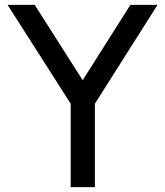

<svg xmlns="http://www.w3.org/2000/svg" viewBox="-20 -765 675 785"><path d="M269 -341 11 -745H122L318 -437L513 -745H624L368 -341V0H269Z"/></svg>

Font: Eudoxus Sans Medium
Style: Regular
Weight: 500
Designer: Stijn de Vries
Foundry: tokotype
Version: Version 2.005